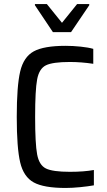

<svg xmlns="http://www.w3.org/2000/svg" viewBox="-20 -923 529 951"><path d="M63 -344Q63 -497 80 -569Q97 -641 147 -668.5Q197 -696 305 -696Q341 -696 379.5 -692Q418 -688 442 -681V-607Q382 -616 326 -616Q241 -616 207.5 -599.5Q174 -583 164 -530Q154 -477 154 -344Q154 -211 164 -158Q174 -105 207.5 -88.5Q241 -72 326 -72Q396 -72 445 -81V-5Q417 0 377.5 4Q338 8 305 8Q197 8 147 -19.5Q97 -47 80 -118.5Q63 -190 63 -344ZM242 -764 153 -897V-903H212L287 -810L362 -903H422V-897L332 -764Z"/></svg>

Font: Saira Semi Condensed
Style: Regular
Weight: 400
Width: 4
Designer: Hector Gatti with collaboration of the Omnibus-Type team
Foundry: Omnibus-Type
Version: Version 1.001; ttfautohint (v1.8)